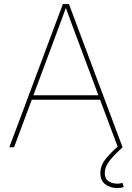

<svg xmlns="http://www.w3.org/2000/svg" viewBox="-20 -748 670 975"><path d="M27.3 0 299.3 -727.5H330.1L602.5 0H578.6L367.7 -563.5Q353 -602.5 338.6 -641.6Q324.2 -680.7 310.1 -719.7H318.8Q304.7 -680.7 290.3 -641.6Q275.9 -602.5 261.2 -563.5L51.3 0ZM134.3 -241.7V-264.2H495.1V-241.7ZM575.7 207Q540.5 207 515.1 188.2Q489.7 169.4 489.7 131.3Q489.7 92.3 516.8 58.8Q543.9 25.4 582 -7.3L602.5 0Q564 34.7 538.1 66.2Q512.2 97.7 512.2 131.3Q512.2 159.7 531 172.1Q549.8 184.6 575.7 184.6Q583 184.6 589.6 183.6Q596.2 182.6 602.1 180.7L608.4 201.7Q600.6 204.6 592.5 205.8Q584.5 207 575.7 207Z"/></svg>

Font: Inter 18pt Thin
Style: Regular
Weight: 250
Designer: Rasmus Andersson
Foundry: rsms
Version: Version 4.001;git-66647c0bb